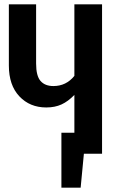

<svg xmlns="http://www.w3.org/2000/svg" viewBox="-20 -711 552 888"><path d="M452 -691V0H368L353 157H264V-97H324V-272Q295 -242 264.5 -228Q234 -214 194 -214Q118 -214 69.5 -265.5Q21 -317 21 -408V-691H147V-417Q147 -360 167.5 -336.5Q188 -313 227 -313Q286 -313 324 -360V-691Z"/></svg>

Font: Fira Sans Compressed Medium
Style: Regular
Weight: 500
Width: 1
Designer: bBox Type GmbH & Carrois Corporate GbR & Edenspiekermann AG
Foundry: bBox Type GmbH & Carrois Corporate GbR & Edenspiekermann AG
Version: Version 4.301